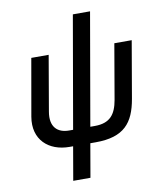

<svg xmlns="http://www.w3.org/2000/svg" viewBox="-98 -799 914 1077"><g transform="rotate(-10 359.5 -260.0)"><path d="M244 9H264L231 200H329L362 9H393C555 9 612 -63 635 -195L691 -520H592L538 -206C524 -127 491 -82 404 -82H378L489 -720H391L280 -82H257C192 -82 149 -120 164 -206L218 -520H119L62 -195C40 -67 125 9 244 9Z"/></g></svg>

Font: Fixel Display 20240404 Medium
Style: Italic
Weight: 500
Italic angle: -10°
Designer: AlfaBravo + MacPaw
Foundry: Kyrylo Tkachov, Marchela Mozhyna, Serhii Makarenko, Maria Weinstein, Zakhar Kryvoshyya
Version: Version 1.211;Glyphs 3.2 (3225)